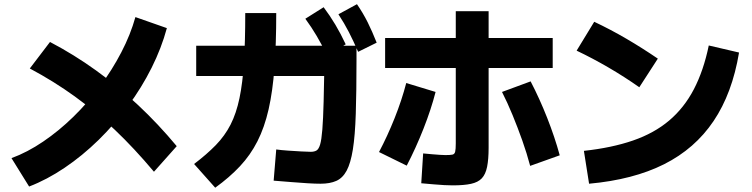

<svg xmlns="http://www.w3.org/2000/svg" viewBox="-20 -872 3560 909"><path d="M34.4 -123.3Q110 -151.1 184.4 -201.7Q258.9 -252.2 327.2 -318.9Q395.6 -385.6 453.3 -463.3Q511.1 -541.1 554.4 -624.4Q597.8 -707.8 621.1 -791.1L770 -738.9Q744.4 -644.4 697.8 -551.1Q651.1 -457.8 587.2 -371.1Q523.3 -284.4 446.7 -209.4Q370 -134.4 286.1 -77.8Q202.2 -21.1 117.8 11.1ZM708.9 -58.9Q615.6 -170 523.9 -257.2Q432.2 -344.4 333.9 -415.6Q235.6 -486.7 121.1 -547.8L216.7 -673.3Q331.1 -613.3 435 -538.3Q538.9 -463.3 633.9 -374.4Q728.9 -285.6 816.7 -180Z M1275.6 -16.7 1287.8 -164.4Q1311.1 -161.1 1343.9 -158.9Q1376.7 -156.7 1406.7 -155Q1436.7 -153.3 1451.1 -153.3Q1467.8 -153.3 1478.3 -159.4Q1488.9 -165.6 1495.6 -187.8Q1502.2 -210 1506.1 -258.9Q1510 -307.8 1512.2 -391.7Q1514.4 -475.6 1516.7 -605.6L1595.6 -512.2H908.9V-655.6H1667.8V-588.9Q1667.8 -437.8 1664.4 -333.9Q1661.1 -230 1650.6 -164.4Q1640 -98.9 1621.1 -63.9Q1602.2 -28.9 1572.2 -15.6Q1542.2 -2.2 1497.8 -2.2Q1472.2 -2.2 1436.1 -4.4Q1400 -6.7 1358.9 -10Q1317.8 -13.3 1275.6 -16.7ZM898.9 -95.6Q958.9 -141.1 1001.7 -185Q1044.4 -228.9 1071.7 -282.2Q1098.9 -335.6 1113.9 -407.8Q1128.9 -480 1135 -577.8Q1141.1 -675.6 1141.1 -810H1287.8Q1287.8 -663.3 1279.4 -551.7Q1271.1 -440 1251.7 -354.4Q1232.2 -268.9 1198.9 -203.3Q1165.6 -137.8 1116.1 -85Q1066.7 -32.2 998.9 16.7ZM1527.8 -611.1Q1503.3 -661.1 1479.4 -701.7Q1455.6 -742.2 1425.6 -783.3L1512.2 -837.8Q1542.2 -797.8 1567.8 -755Q1593.3 -712.2 1616.7 -662.2ZM1675.6 -626.7Q1653.3 -677.8 1631.7 -720Q1610 -762.2 1582.2 -804.4L1670 -852.2Q1698.9 -810 1720.6 -766.7Q1742.2 -723.3 1763.3 -670Z M1974.4 -4.4 1983.3 -145.6Q2005.6 -143.3 2026.1 -141.7Q2046.7 -140 2062.8 -138.9Q2078.9 -137.8 2088.9 -137.8Q2112.2 -137.8 2122.2 -140Q2132.2 -142.2 2135 -153.9Q2137.8 -165.6 2137.8 -193.3V-818.9H2293.3V-172.2Q2293.3 -117.8 2286.1 -82.2Q2278.9 -46.7 2261.1 -27.8Q2243.3 -8.9 2210 -1.7Q2176.7 5.6 2123.3 5.6Q2107.8 5.6 2083.3 4.4Q2058.9 3.3 2031.1 0.6Q2003.3 -2.2 1974.4 -4.4ZM1774.4 -152.2Q1814.4 -227.8 1848.3 -312.8Q1882.2 -397.8 1903.3 -478.9L2042.2 -436.7Q2021.1 -354.4 1985 -262.8Q1948.9 -171.1 1905.6 -87.8ZM2490 -86.7Q2474.4 -145.6 2452.8 -206.7Q2431.1 -267.8 2406.7 -327.2Q2382.2 -386.7 2356.7 -436.7L2492.2 -486.7Q2534.4 -405.6 2570.6 -313.9Q2606.7 -222.2 2630 -136.7ZM1803.3 -550V-692.2H2596.7V-550Z M2744.4 -157.8Q2876.7 -172.2 2976.7 -206.7Q3076.7 -241.1 3147.8 -301.1Q3218.9 -361.1 3265 -449.4Q3311.1 -537.8 3335.6 -656.7L3478.9 -623.3Q3446.7 -430 3358.3 -298.9Q3270 -167.8 3123.9 -94.4Q2977.8 -21.1 2768.9 -2.2ZM3006.7 -458.9Q2935.6 -508.9 2861.1 -552.2Q2786.7 -595.6 2710 -632.2L2793.3 -768.9Q2871.1 -732.2 2946.1 -688.3Q3021.1 -644.4 3094.4 -594.4Z"/></svg>

Font: Paperlogy 8 ExtraBold
Style: Regular
Weight: 800
Designer: redesigned by Lee Juim, glyphs from Gmarket Sans & Montserrat
Foundry: PT&
Version: Version 1.001